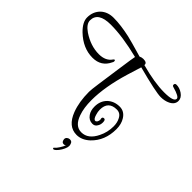

<svg xmlns="http://www.w3.org/2000/svg" viewBox="-256 -755 1260 1260"><g transform="rotate(45 374.0 -125.0)"><path d="M464 146Q385 146 348 49Q322 -20 322 -112Q322 -132 330.5 -191.5Q339 -251 353 -350Q358 -381 362.5 -415.5Q367 -450 374 -487Q298 -506 232.5 -515.5Q167 -525 112 -525Q-5 -525 -5 -448Q-5 -414 43 -381Q117 -332 193 -332Q256 -332 284 -374Q289 -380 292 -380Q298 -380 298 -370Q298 -363 294 -358Q261 -286 180 -286Q91 -286 16 -358Q-32 -405 -32 -448Q-32 -502 3 -537Q38 -570 93 -570Q128 -570 166 -565Q204 -560 245 -551Q260 -548 297 -537.5Q334 -527 393 -510Q407 -517 422 -517Q458 -517 455 -493Q584 -458 673 -458Q762 -458 762 -487Q762 -506 693 -525Q681 -528 681 -537Q681 -551 696 -551Q724 -551 751 -533Q780 -513 780 -485Q780 -452 744 -434Q730 -427 713.5 -423.5Q697 -420 679 -420Q633 -420 451 -468Q450 -467 420 -368Q372 -208 372 -85Q372 -13 390 37Q416 112 474 112Q537 112 573 37Q597 -11 597 -66Q597 -101 583 -127Q567 -159 534 -159Q455 -159 455 -79Q455 -60 462 -38Q471 -6 486 -6Q493 -6 499 -15Q504 -25 504 -33Q504 -34 504 -36Q504 -38 503 -40Q503 -42 502.5 -43.5Q502 -45 502 -46Q502 -59 516 -59Q529 -59 529 -34Q529 -12 518 3Q508 21 486 21Q453 21 433 -8Q416 -32 416 -69Q416 -121 449 -154Q483 -186 534 -186Q577 -186 602 -146Q623 -113 623 -66Q623 41 554 107Q512 146 464 146ZM454 197Q471 197 476.5 209.5Q482 222 482 231Q482 244 473.5 262.5Q465 281 452.5 297Q440 313 428 319Q426 320 423 320Q417 320 417 314Q417 310 420 309Q431 301 445 279Q459 257 463 243Q457 249 449 249Q436 249 431 240Q426 231 426 222Q426 211 435 204Q444 197 454 197Z"/></g></svg>

Font: Ole
Style: Regular
Weight: 400
Designer: Robert E. Leuschke
Foundry: Robert E. Leuschke
Version: Version 1.010; ttfautohint (v1.8.3)